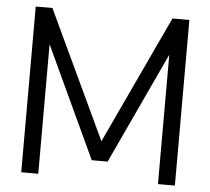

<svg xmlns="http://www.w3.org/2000/svg" viewBox="-52 -776 911 831"><g transform="rotate(5 404.0 -360.0)"><path d="M70 0V-720H142.5L404 -164L664 -720H737.5V-0.5H664V-562.5L438.5 -78.5H369.5L144 -562.5V0Z"/></g></svg>

Font: Vela Sans
Style: Regular
Weight: 400
Designer: Principal design: Mikhail Sharanda - project Manrope.
Design modification: Ravid Balaliev
Foundry: Mikhail Sharanda
Version: Version 1.001;August 23, 2023;FontCreator 14.0.0.2901 64-bit